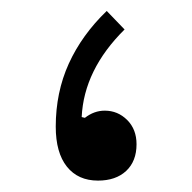

<svg xmlns="http://www.w3.org/2000/svg" viewBox="-20 -318 342 342"><path d="M170.1 -298.5Q125.8 -255.8 102.5 -204.6Q79.3 -153.4 79.3 -92.5Q79.3 -46 99.2 -21.1Q119.1 3.7 154.5 3.7Q186.2 3.7 204.7 -13.5Q223.2 -30.8 223.2 -61.1Q223.2 -87.6 206.6 -104.2Q189.9 -120.9 166.6 -120.9Q147.6 -120.9 131.2 -108.1L125.5 -109.5Q129.5 -193.8 201.9 -265.5Z"/></svg>

Font: Estedad VF
Style: Regular
Weight: 100
Designer: Amin Abedi
Version: Version 7.3